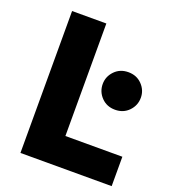

<svg xmlns="http://www.w3.org/2000/svg" viewBox="-129 -795 787 890"><g transform="rotate(20 264.0 -350.0)"><path d="M74 -700H243V-145H524V0H74ZM323 -431Q323 -468 349.5 -495.5Q376 -523 417 -523Q458 -523 484.5 -495.5Q511 -468 511 -431Q511 -393 484.5 -365.5Q458 -338 417 -338Q376 -338 349.5 -365.5Q323 -393 323 -431Z"/></g></svg>

Font: Jost*
Style: Bold
Weight: 700
Version: Version 3.7